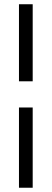

<svg xmlns="http://www.w3.org/2000/svg" viewBox="-20 -693 245 909"><path d="M69.8 -308.1V-672.9H134.8V-308.1ZM69.8 195.8V-184.1H134.8V195.8Z"/></svg>

Font: Grenze
Style: Regular
Weight: 400
Designer: Renata Polastri
Foundry: Omnibus-Type
Version: Version 1.002;PS 001.002;hotconv 1.0.88;makeotf.lib2.5.64775